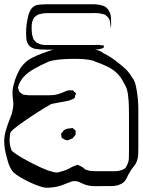

<svg xmlns="http://www.w3.org/2000/svg" viewBox="-26 -807 672 905"><path d="M257 69Q241 74 224 76Q207 78 190 78Q179 77 158 70Q137 63 113 51.5Q89 40 68 27.5Q47 15 36 4Q20 -16 12.5 -41.5Q5 -67 0 -89Q-6 -115 -6 -143Q-6 -166 2 -193.5Q10 -221 19 -243Q24 -254 28 -266Q32 -278 34 -291Q39 -313 35.5 -334Q32 -355 33 -377Q34 -391 37.5 -404.5Q41 -418 45 -431Q53 -454 64.5 -475.5Q76 -497 95 -514Q106 -525 127 -535.5Q148 -546 172 -555Q196 -564 217 -570.5Q238 -577 249 -580Q260 -583 289.5 -584Q319 -585 354.5 -582.5Q390 -580 419.5 -574Q449 -568 460 -557Q479 -548 496.5 -536.5Q514 -525 530 -512Q549 -498 566.5 -481Q584 -464 596 -443Q609 -428 615 -399.5Q621 -371 623.5 -342.5Q626 -314 626 -299V-108Q626 -94 625.5 -79Q625 -64 620 -50Q615 -35 604.5 -22.5Q594 -10 586 4Q578 17 571 32.5Q564 48 550 57Q546 60 540 62Q534 64 529 66Q516 70 500 70Q484 70 470 70Q448 70 425 70.5Q402 71 380 65Q365 60 350.5 52.5Q336 45 319 47Q315 47 312 48Q309 49 306 51Q293 55 281.5 60Q270 65 257 69ZM565 -403Q558 -417 550 -430.5Q542 -444 531 -456Q510 -479 478.5 -494Q447 -509 424 -516Q415 -522 392 -525.5Q369 -529 339.5 -529.5Q310 -530 280.5 -528.5Q251 -527 228 -523Q205 -519 196 -513Q174 -504 140 -485.5Q106 -467 85 -444Q78 -436 72 -426.5Q66 -417 62 -406Q62 -404 61 -401Q60 -398 59 -396Q59 -392 60.5 -388Q62 -384 63 -381Q63 -380 63.5 -378Q64 -376 68 -372Q71 -370 74.5 -367Q78 -364 81 -362Q87 -360 95.5 -359.5Q104 -359 110 -358H173Q188 -358 203.5 -358Q219 -358 234 -360Q244 -362 253.5 -365Q263 -368 272 -372Q277 -374 283.5 -377Q290 -380 295 -381Q297 -382 300 -381.5Q303 -381 306 -381Q308 -381 311.5 -381.5Q315 -382 317 -381Q322 -379 324 -374Q326 -373 329 -370.5Q332 -368 332 -366Q332 -365 331 -362.5Q330 -360 329 -358Q328 -356 327.5 -351.5Q327 -347 325 -345Q323 -342 318 -340.5Q313 -339 310 -337Q302 -333 292.5 -331.5Q283 -330 275 -328Q260 -325 245 -322.5Q230 -320 216 -317Q205 -311 177 -294Q149 -277 117 -255.5Q85 -234 58.5 -214.5Q32 -195 24 -184Q21 -175 20.5 -165.5Q20 -156 19 -146Q19 -122 29 -97Q38 -88 61 -73.5Q84 -59 113.5 -43.5Q143 -28 172 -15Q201 -2 224 3.5Q247 9 256 3Q269 0 281.5 -4.5Q294 -9 306 -16Q312 -20 318 -22.5Q324 -25 331 -27Q333 -28 335.5 -29Q338 -30 339 -30Q341 -30 343 -28.5Q345 -27 346 -27Q350 -26 353 -24.5Q356 -23 359 -21Q364 -19 368 -15Q372 -11 376 -8Q381 -7 386.5 -5Q392 -3 396 -2Q405 -1 414 -0.5Q423 0 431 0H487Q501 0 517 0Q533 0 546 -5Q555 -7 565 -15Q568 -18 570 -24Q581 -41 581.5 -61.5Q582 -82 582 -101V-261Q582 -276 581.5 -303.5Q581 -331 577.5 -359Q574 -387 565 -403ZM281 -148 270 -154Q269 -155 267.5 -155.5Q266 -156 265 -157Q264 -159 264 -162.5Q264 -166 263 -168L262 -177Q263 -179 265 -181Q267 -183 268 -184Q272 -190 275 -193Q282 -198 290.5 -200Q299 -202 306 -202Q308 -202 311.5 -203Q315 -204 316 -203Q319 -202 322 -199Q325 -196 327 -194Q328 -193 329 -192.5Q330 -192 331 -190Q332 -188 330 -184Q330 -182 330.5 -177.5Q331 -173 329 -170Q328 -169 326 -166.5Q324 -164 322 -162L315 -154Q312 -153 308.5 -152Q305 -151 302 -149Q300 -148 298 -147Q296 -146 294 -146Q290 -145 281 -148ZM495 -685Q494 -695 492.5 -705Q491 -715 485 -723Q484 -725 481 -727.5Q478 -730 476 -732Q472 -736 470 -737Q467 -739 463.5 -739.5Q460 -740 457 -741Q441 -746 424 -745.5Q407 -745 390 -745H222Q208 -745 193 -745Q178 -745 164 -741Q162 -740 158 -739.5Q154 -739 152 -737Q149 -736 146.5 -734Q144 -732 142 -730Q141 -729 139 -728Q137 -727 135 -725Q130 -716 126 -705Q123 -692 123 -676Q123 -665 124 -653.5Q125 -642 129 -631Q130 -629 130.5 -626Q131 -623 132 -621Q134 -619 136.5 -616.5Q139 -614 140 -612Q142 -611 143.5 -609Q145 -607 146 -606Q148 -605 151.5 -604Q155 -603 157 -601Q172 -595 188.5 -595Q205 -595 221 -595H423Q428 -595 434 -595.5Q440 -596 445 -595Q453 -593 458 -593Q460 -592 461.5 -592.5Q463 -593 464 -592Q465 -591 464 -589.5Q463 -588 463 -586Q462 -585 462.5 -583.5Q463 -582 461 -581Q460 -580 459 -580Q458 -580 456 -579Q452 -578 448.5 -577Q445 -576 441 -575Q433 -574 423.5 -573.5Q414 -573 406 -573H225Q209 -573 193.5 -573Q178 -573 162 -574Q152 -575 141.5 -576.5Q131 -578 123 -583Q113 -588 107 -598Q101 -608 99 -618Q98 -626 97.5 -635.5Q97 -645 97 -653Q97 -694 108 -736Q112 -750 119 -761.5Q126 -773 139 -780Q146 -784 154.5 -784.5Q163 -785 170 -786Q184 -787 198 -787Q212 -787 226 -787H412Q434 -787 456.5 -781Q479 -775 489 -753Q496 -740 497 -723.5Q498 -707 498 -693Q498 -689 497.5 -685.5Q497 -682 497 -678Q497 -675 496 -675Q496 -680 495 -685Z"/></svg>

Font: Rubik Vinyl
Style: Regular
Weight: 400
Designer: Hubert and Fischer, NaN
Foundry: Hubert and Fischer, NaN
Version: Version 2.200